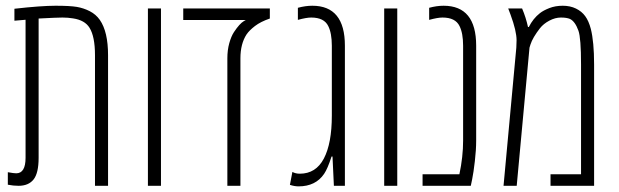

<svg xmlns="http://www.w3.org/2000/svg" viewBox="-20 -660 2199 682"><path d="M31.2 -628.9Q126 -639.6 177.2 -639.6Q228.5 -639.6 252.9 -635.5Q277.3 -631.3 299.1 -620.1Q320.8 -608.9 334.5 -589.4Q363.8 -547.4 363.8 -463.9V0H317.4V-463.9Q317.4 -530.3 297.9 -561.5Q281.2 -588.4 239.3 -594.7Q221.7 -597.7 201.9 -597.7Q182.1 -597.7 117.2 -594.2V-99.6Q117.2 -45.4 99.4 -22.7Q81.5 0 45.9 0Q27.3 0 7.8 -3.9V-48.3Q29.3 -44.4 37.6 -44.4Q70.8 -44.4 70.8 -99.6V-589.8L31.2 -586.4Z M551.8 0H505.4V-629.9H551.8Z M938.5 -629.9V-594.2Q905.8 -583 885.7 -567.6Q865.7 -552.2 856 -538.1Q834 -504.4 834 -453.1V0H787.6V-453.1Q787.6 -481.9 794.4 -506.6Q801.3 -531.2 811 -545.9Q831.1 -576.2 846.2 -585L853 -588.9H630.9V-629.9Z M1089.4 -639.6Q1205.1 -639.6 1205.1 -497.6V0H1166L1161.1 -104H1157.7Q1143.6 -60.5 1131.3 -42.5Q1101.1 2 1040.5 2Q1025.9 2 1009.8 -3.4L1018.6 -49.3Q1029.8 -43 1044.9 -43Q1102.1 -43 1130.4 -96.9Q1158.7 -150.9 1158.7 -249.5V-497.6Q1158.7 -542 1146 -567.4Q1131.3 -597.7 1085.4 -597.7Q1068.4 -597.7 1038.1 -589.4V-632.3Q1064.9 -639.6 1089.4 -639.6Z M1391.1 0H1344.7V-629.9H1391.1Z M1555.7 -639.6Q1671.4 -639.6 1671.4 -497.6V-160.6Q1671.4 -127.4 1666.7 -87.4Q1662.1 -47.4 1657.2 -23.4L1652.3 0H1481V-41H1611.8Q1625 -103 1625 -160.6V-497.6Q1625 -542 1612.3 -567.4Q1597.7 -597.7 1551.8 -597.7Q1534.7 -597.7 1504.4 -589.4V-632.3Q1531.2 -639.6 1555.7 -639.6Z M2078.6 -557.6Q2090.3 -511.2 2090.3 -431.2V0H1935.5V-41H2043.9V-431.2Q2043.9 -524.9 2034.7 -550.8Q2022.9 -584 2004.4 -592.8Q1992.7 -597.7 1972.4 -597.7Q1952.1 -597.7 1931.4 -586.7Q1910.6 -575.7 1897.9 -559.6Q1872.1 -526.4 1864.3 -502L1860.8 -490.7L1815.4 0H1768.6L1814 -490.7Q1814.9 -502 1814.9 -517.1Q1814.9 -549.8 1793.5 -607.9L1785.2 -629.9H1834.5Q1848.1 -598.1 1855.5 -564H1858.4Q1873.5 -594.2 1897.9 -613.3Q1910.2 -623 1931.4 -631.3Q1952.6 -639.6 1979 -639.6Q2005.4 -639.6 2025.9 -629.6Q2046.4 -619.6 2058.8 -602.5Q2071.3 -585.4 2078.6 -557.6Z"/></svg>

Font: Open Sans Hebrew Condensed Light
Style: Regular
Weight: 300
Width: 3
Foundry: Ascender Corporation, Yanek Iontef
Version: Version 2.001;PS 002.001;hotconv 1.0.70;makeotf.lib2.5.58329